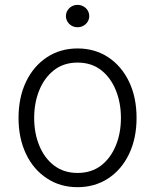

<svg xmlns="http://www.w3.org/2000/svg" viewBox="-20 -750 631 781"><path d="M170.8 -24.5Q116.1 -60.4 85.9 -123.6Q55.4 -187.5 55.4 -270.2Q55.4 -353.7 85.9 -417.6Q116.5 -481.2 170.8 -517Q224.8 -552.9 295.8 -552.9Q365.8 -552.9 420.5 -517Q474.4 -481.2 505 -417.6Q535.5 -353.7 535.5 -270.2Q535.5 -187.5 505 -123.6Q474.8 -60.4 420.5 -24.5Q365.8 11.4 295.5 11.4Q224.8 11.4 170.8 -24.5ZM139.6 -158.4Q160.5 -106.9 199.6 -77.1Q239.3 -46.5 295.5 -46.5Q351.9 -46.5 391.7 -77.1Q430.4 -107.2 451.3 -158.4Q471.9 -208.5 471.9 -270.2Q471.9 -331.7 451.3 -382.5Q430.8 -433.6 391.7 -464.5Q352.3 -495.4 295.5 -495.4Q239 -495.4 199.6 -464.5Q160.5 -433.9 139.6 -382.5Q119 -331.7 119 -270.2Q119 -208.5 139.6 -158.4ZM295.5 -730.1Q308.2 -730.1 319.2 -724.1Q330.3 -718 336.6 -707.6Q343 -697.1 343 -684.7Q343 -672.2 336.6 -661.8Q330.3 -651.3 319.2 -645.2Q308.2 -639.2 295.5 -639.2Q282.7 -639.2 271.8 -645.2Q261 -651.3 254.6 -661.8Q248.2 -672.2 248.2 -684.7Q248.2 -697.1 254.6 -707.6Q261 -718 271.8 -724.1Q282.7 -730.1 295.5 -730.1Z"/></svg>

Font: DeltaSans Light
Style: Regular
Weight: 300
Designer: Rasmus Andersson
Foundry: rsms
Version: Version 3.012